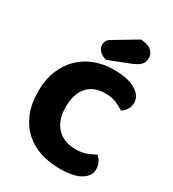

<svg xmlns="http://www.w3.org/2000/svg" viewBox="-206 -963 984 1093"><g transform="rotate(30 285.5 -416.5)"><path d="M374 -484Q297 -484 256 -437Q215 -390 215 -304Q215 -217 260.5 -170Q306 -123 383 -123Q424 -123 452.5 -134Q481 -145 507 -159Q524 -145 533.5 -125.5Q543 -106 543 -80Q543 -39 497.5 -10.5Q452 18 359 18Q292 18 233 -1Q174 -20 130 -59.5Q86 -99 60.5 -159.5Q35 -220 35 -304Q35 -382 59.5 -441.5Q84 -501 126.5 -542Q169 -583 226 -604Q283 -625 348 -625Q440 -625 490.5 -595Q541 -565 541 -518Q541 -492 528 -473Q515 -454 498 -443Q472 -460 442.5 -472Q413 -484 374 -484ZM395 -851Q444 -847 465 -827.5Q486 -808 486 -782Q486 -753 469.5 -736Q453 -719 418 -705L281 -651Q252 -657 234.5 -675Q217 -693 217 -715Q217 -729 224.5 -742Q232 -755 248 -763Z"/></g></svg>

Font: Baloo Thambi
Style: Regular
Weight: 400
Designer: Aadarsh Rajan and Ek Type
Foundry: Ek Type
Version: Version 1.443;PS 1.000;hotconv 16.6.51;makeotf.lib2.5.65220;